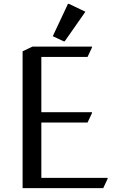

<svg xmlns="http://www.w3.org/2000/svg" viewBox="-20 -980 605 1000"><path d="M97.7 0V-712.9L149.4 -737.3H459V-732.4L436 -683.6H195.3V-395.5H459V-390.6L436 -341.8H195.3V-53.7H540.5V-48.8L517.6 0ZM334 -960H338.9L424.8 -918.9L316.9 -764.6H312L254.9 -791.5Z"/></svg>

Font: Nova Slim
Style: Book
Weight: 400
Version: Version 2.000